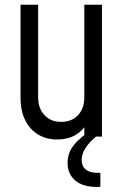

<svg xmlns="http://www.w3.org/2000/svg" viewBox="-20 -562 510 790"><path d="M215.5 12Q172.5 12 138.5 -7.5Q104.5 -27 84.5 -65.8Q64.5 -104.5 64.5 -161.5V-542.5H137V-161.5Q137 -116 163 -88.2Q189 -60.5 231.5 -60.5Q275 -60.5 301 -88.2Q327 -116 327 -161.5V-542.5H399.5V0H327V-72L339.5 -56.5Q321 -24 289.5 -6Q258 12 215.5 12ZM376 207Q320.5 207 289.2 180.2Q258 153.5 258 108.5Q258 67 285 33.5Q312 0 361.5 -28.5H375V0Q347 23 331.5 47.5Q316 72 316 96Q316 122 332.8 135.5Q349.5 149 379 149H393V207Z"/></svg>

Font: Mohave Light
Style: Regular
Weight: 400
Version: Version 2.003